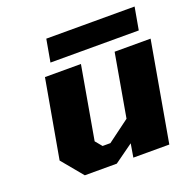

<svg xmlns="http://www.w3.org/2000/svg" viewBox="-124 -822 948 948"><g transform="rotate(-20 350.0 -348.5)"><path d="M195 -580 216 -698H680L659 -580ZM164 1 72 -110 145 -522H334L267 -140L296 -105H337L453 -191L511 -522H700L608 1H419L431 -70L332 1Z"/></g></svg>

Font: Tomorrow
Style: Bold Italic
Weight: 700
Italic angle: -10°
Designer: Tony de Marco, Monica Rizzolli
Foundry: Just in Type
Version: Version 2.002